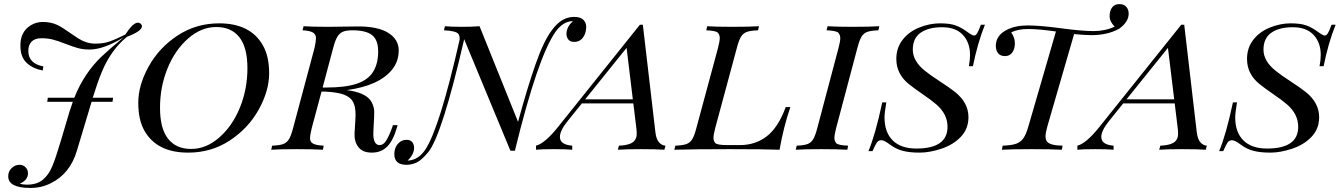

<svg xmlns="http://www.w3.org/2000/svg" viewBox="-20 -737 6601 945"><path d="M420.4 -493.2Q389.2 -493.2 363.8 -500.2Q338.4 -507.3 302.5 -521.2Q266.6 -535.2 241.2 -542Q215.8 -548.8 183.6 -548.8Q151.4 -548.8 134.8 -531.5Q118.2 -514.2 119.6 -482.9Q121.1 -423.8 193.4 -410.2L190.4 -390.1Q145 -397.9 113.5 -425.5Q82 -453.1 80.6 -505.9Q77.1 -580.1 132.8 -613.3Q159.2 -628.9 190.2 -628.9Q221.2 -628.9 247.3 -620.1Q273.4 -611.3 311.5 -584Q349.6 -557.6 366.7 -546.9Q406.7 -522.5 447.3 -522.2Q487.8 -522 518.3 -532.5Q548.8 -543 596.7 -566.9Q634.3 -625.5 659.2 -625.5Q666 -625.5 672.4 -620.1Q678.7 -614.7 678.7 -607.9Q678.7 -584 605.5 -556.2Q527.3 -493.2 481.4 -383.8Q460 -332 436.5 -255.9H536.6L533.7 -235.8H430.7L358.4 4.9Q325.2 117.2 231.4 164.1Q183.6 188.5 129.4 188Q20.5 188 20.5 130.9Q20.5 100.1 47.4 82.5Q60.1 74.2 76.9 74.2Q93.8 74.2 105.7 86.2Q117.7 98.1 117.7 115.7Q117.7 149.4 77.6 167Q92.3 171.9 112.3 171.9Q161.6 171.9 190.7 147.7Q219.7 123.5 237.1 82Q254.4 40.5 279.8 -44.9L321.3 -185.1Q327.6 -205.6 338.4 -235.8H212.4L215.3 -255.9H345.7Q394 -377.4 481.4 -460Q519.5 -496.1 588.4 -553.2Q490.2 -493.2 420.4 -493.2Z M804.2 -399.7Q767.6 -309.1 767.6 -206.8Q767.6 -104.5 807.1 -54.2Q846.7 -3.9 920.9 -3.9Q995.1 -3.9 1059.8 -60.8Q1124.5 -117.7 1161.1 -208.3Q1197.8 -298.8 1197.8 -401.1Q1197.8 -503.4 1158.2 -553.7Q1118.7 -604 1044.4 -604Q970.2 -604 905.5 -547.1Q840.8 -490.2 804.2 -399.7ZM660.6 -232.4Q660.6 -317.4 711.7 -409.7Q762.7 -502 853.8 -562Q944.8 -622.1 1058.6 -622.1Q1211.9 -622.1 1273.4 -514.6Q1304.7 -460.9 1304.7 -375.7Q1304.7 -290.5 1253.7 -198.2Q1202.6 -106 1111.6 -45.9Q1020.5 14.2 906.7 14.2Q752.9 14.6 691.4 -92.8Q660.2 -146.5 660.6 -232.4Z M1585 -306.2Q1680.7 -306.2 1736.6 -325.2Q1792.5 -344.2 1816.9 -384.5Q1841.3 -424.8 1841.3 -482.9Q1841.3 -541 1811 -564.5Q1780.8 -587.9 1714.4 -587.9Q1684.1 -587.9 1667.2 -580.6Q1650.4 -573.2 1639.9 -555.2Q1629.4 -537.1 1620.1 -502L1567.9 -306.2ZM1817.4 -79.6Q1817.4 -22.9 1848.6 -22.9Q1866.2 -22.9 1879.6 -43.2Q1893.1 -63.5 1909.2 -106.9L1914.1 -121.1H1937L1933.1 -107.9Q1915.5 -45.9 1886 -15.9Q1856.4 14.2 1810.3 14.2Q1764.2 14.2 1743.4 -13.7Q1722.7 -41.5 1725.1 -82L1729 -145Q1730 -164.6 1730 -172.9Q1730 -212.9 1717.3 -236.1Q1704.6 -259.3 1672.6 -271.2Q1640.6 -283.2 1580.6 -286.1H1562.5L1514.2 -106Q1505.9 -71.8 1505.9 -55.4Q1505.9 -39.1 1520.3 -30.5Q1534.7 -22 1573.2 -20L1569.3 0Q1522.5 -2.9 1439.9 -2.9Q1357.4 -2.9 1314.9 0L1319.3 -20Q1355.5 -21.5 1373.3 -27.8Q1391.1 -34.2 1401.9 -51.3Q1412.6 -68.4 1422.4 -106L1528.3 -502Q1535.2 -533.7 1535.2 -550.3Q1535.2 -566.9 1521 -576.4Q1506.8 -585.9 1469.2 -587.9L1474.1 -607.9Q1514.6 -605 1597.2 -605L1743.2 -606.9Q1841.3 -606.9 1891.8 -574.7Q1942.4 -542.5 1942.4 -489Q1942.4 -435.5 1911.1 -396Q1847.7 -315.4 1687 -293.5L1709 -290Q1787.6 -275.4 1809.6 -233.4Q1821.8 -210 1821.8 -186.5Q1821.8 -163.1 1821.3 -158.2L1818.4 -105Q1817.4 -87.4 1817.4 -79.6Z M2018.1 -9.8Q2018.1 22.5 1986.3 53.2H1988.3Q2037.1 51.3 2072.3 1Q2143.1 -104 2242.2 -541.5Q2243.2 -560.5 2236.3 -569.8Q2225.6 -585 2165 -587.9L2169.9 -607.9Q2201.2 -605 2253.4 -605Q2305.7 -605 2340.3 -607.9L2529.8 -137.2Q2573.7 -299.8 2615.2 -418.7Q2656.7 -537.6 2697.3 -589.8Q2744.1 -653.8 2805.2 -653.8Q2837.4 -653.8 2851.3 -639.6Q2865.2 -625.5 2865.2 -605.5Q2865.2 -585.4 2858.4 -568.8Q2842.8 -530.8 2806.2 -530.8Q2786.1 -530.8 2777.1 -542.7Q2768.1 -554.7 2768.1 -569.8Q2768.1 -605 2800.3 -632.8H2797.4Q2752 -631.8 2715.3 -582Q2627 -457.5 2514.2 4.9H2492.2L2264.6 -543.9Q2156.2 -73.7 2088.4 11.2Q2054.7 51.8 2030.3 63Q2005.9 74.2 1981 74.2Q1920.9 74.2 1920.9 22Q1920.9 -16.6 1948.2 -38.1Q1961.9 -48.8 1981.2 -48.8Q2000.5 -48.8 2009.3 -37.1Q2018.1 -25.4 2018.1 -9.8Z M3064 -501.5 2859.9 -248H3094.7ZM3021 0 3026.4 -20Q3086.9 -22.5 3104 -45.9Q3113.8 -59.6 3113.8 -76.4Q3113.8 -93.3 3112.3 -104L3097.2 -228H2843.8L2775.4 -143.1Q2735.8 -94.7 2735.8 -63Q2735.8 -24.9 2796.4 -20V0Q2766.6 -2.9 2705.3 -2.9Q2644 -2.9 2618.2 0V-20Q2662.1 -31.2 2727.1 -112.8L3129.4 -615.2H3144L3206.1 -84Q3210.4 -50.8 3224.1 -35.9Q3237.8 -21 3255.4 -20L3250 0Q3210 -2.9 3135.3 -2.9Q3060.5 -2.9 3021 0Z M3298.8 0 3304.2 -20Q3340.3 -21.5 3358.2 -27.8Q3376 -34.2 3386.7 -51.3Q3397.5 -68.4 3407.2 -106L3514.2 -502Q3522.5 -534.2 3522.5 -549.8Q3522.5 -565.4 3513.4 -575.7Q3504.4 -585.9 3456.1 -587.9L3460.9 -607.9Q3501 -605 3584.7 -605Q3668.5 -605 3715.8 -607.9L3710.9 -587.9Q3674.3 -586.4 3656.2 -580.1Q3638.2 -573.7 3627.4 -556.6Q3616.7 -539.6 3606.9 -502L3500 -106Q3491.7 -73.7 3491.7 -58.3Q3491.7 -43 3500.7 -33Q3509.8 -22.9 3559.1 -22.9H3622.1Q3697.8 -22.9 3754.2 -66.4Q3810.5 -109.9 3847.2 -210H3870.1Q3836.9 -113.8 3816.9 0Q3747.1 -2.9 3570.6 -2.9Q3394 -2.9 3298.8 0Z M4154.3 -20 4150.4 0Q4103.5 -2.9 4021.5 -2.9Q3939.5 -2.9 3896.5 0L3901.4 -20Q3936.5 -21.5 3954.1 -27.8Q3971.7 -34.2 3982.2 -51.5Q3992.7 -68.8 4002.4 -106L4107.4 -502Q4115.7 -533.7 4115.7 -549.3Q4115.7 -564.9 4106.4 -575.4Q4097.2 -585.9 4048.3 -587.9L4053.2 -607.9Q4093.3 -605 4177 -605Q4260.7 -605 4308.1 -607.9L4303.2 -587.9Q4266.6 -586.4 4248.8 -580.1Q4231 -573.7 4220.5 -556.6Q4210 -539.6 4200.2 -502L4095.2 -106Q4086.9 -73.7 4086.9 -58.3Q4086.9 -43 4095.7 -32.5Q4104.5 -22 4154.3 -20Z M4754.4 -466.8Q4754.4 -527.3 4719.2 -565.2Q4684.1 -603 4616.9 -603Q4549.8 -603 4511.2 -575.9Q4472.7 -548.8 4472.7 -492.7Q4472.7 -436.5 4532.2 -388.7Q4558.6 -367.2 4605.5 -336.9Q4652.3 -306.6 4680.7 -284.2Q4746.6 -231.4 4746.6 -160.2Q4746.6 -103 4709.2 -63.7Q4671.9 -24.4 4613.8 -5.1Q4555.7 14.2 4506.3 14.2Q4457 14.2 4423.3 5.4Q4389.6 -3.4 4360.8 -25.1Q4332 -46.9 4317.9 -46.9Q4303.7 -46.9 4295.9 -35.6Q4288.1 -24.4 4274.4 6.8H4254.4Q4288.1 -72.8 4322.3 -232.9H4342.3Q4333.5 -182.1 4333.5 -159.2Q4333.5 -85.9 4373.8 -45.9Q4414.1 -5.9 4490.2 -5.9Q4643.6 -5.9 4643.6 -112.8Q4643.6 -175.3 4588.9 -222.7Q4565.4 -243.2 4522.5 -272.5Q4478.5 -302.7 4453.1 -323.2Q4391.6 -373 4391.6 -446.8Q4391.6 -502 4422.9 -541.7Q4454.1 -581.5 4505.1 -601.8Q4556.2 -622.1 4606 -622.1Q4655.8 -622.1 4683.6 -611.8Q4711.4 -601.6 4738.3 -581.8Q4765.1 -562 4773.9 -562Q4782.7 -562 4790 -574.2Q4797.4 -586.4 4807.6 -615.2H4827.6Q4791.5 -525.4 4768.6 -411.1H4748.5Q4754.4 -439.9 4754.4 -466.8Z M4881.3 -511.2Q4881.3 -561.5 4933.1 -588.9Q4976.1 -611.8 5037.6 -611.8Q5099.1 -611.8 5201.9 -597.9Q5304.7 -584 5362.5 -584Q5420.4 -584 5466.3 -606Q5441.4 -630.9 5441.4 -657.7Q5441.4 -684.6 5453.9 -700.7Q5466.3 -716.8 5489.3 -716.8Q5512.2 -716.8 5523.7 -703.4Q5535.2 -689.9 5535.2 -669.9Q5535.2 -629.9 5489.3 -596.2Q5432.6 -564 5351.1 -564Q5317.9 -564 5266.6 -569.3L5135.3 -116.2Q5126 -84 5126 -66.4Q5126 -48.8 5134.3 -39.1Q5149.9 -21 5210 -20L5206.1 0Q5154.3 -2.9 5056.9 -2.9Q4959.5 -2.9 4911.1 0L4915 -20Q4958.5 -21.5 4981.2 -29.5Q5003.9 -37.6 5017.3 -57.1Q5030.8 -76.7 5042 -116.2L5177.2 -582Q5092.8 -594.2 5040.3 -594.2Q4987.8 -594.2 4957 -577.1Q4975.1 -552.2 4975.1 -524.2Q4975.1 -496.1 4962.2 -478.5Q4949.2 -460.9 4926.8 -460.9Q4904.3 -460.9 4892.8 -474.6Q4881.3 -488.3 4881.3 -511.2Z M5728.5 -501.5 5524.4 -248H5759.3ZM5685.5 0 5690.9 -20Q5751.5 -22.5 5768.6 -45.9Q5778.3 -59.6 5778.3 -76.4Q5778.3 -93.3 5776.9 -104L5761.7 -228H5508.3L5439.9 -143.1Q5400.4 -94.7 5400.4 -63Q5400.4 -24.9 5460.9 -20V0Q5431.2 -2.9 5369.9 -2.9Q5308.6 -2.9 5282.7 0V-20Q5326.7 -31.2 5391.6 -112.8L5793.9 -615.2H5808.6L5870.6 -84Q5875 -50.8 5888.7 -35.9Q5902.3 -21 5919.9 -20L5914.6 0Q5874.5 -2.9 5799.8 -2.9Q5725.1 -2.9 5685.5 0Z M6480.5 -466.8Q6480.5 -527.3 6445.3 -565.2Q6410.2 -603 6343 -603Q6275.9 -603 6237.3 -575.9Q6198.7 -548.8 6198.7 -492.7Q6198.7 -436.5 6258.3 -388.7Q6284.7 -367.2 6331.5 -336.9Q6378.4 -306.6 6406.7 -284.2Q6472.7 -231.4 6472.7 -160.2Q6472.7 -103 6435.3 -63.7Q6397.9 -24.4 6339.8 -5.1Q6281.7 14.2 6232.4 14.2Q6183.1 14.2 6149.4 5.4Q6115.7 -3.4 6086.9 -25.1Q6058.1 -46.9 6043.9 -46.9Q6029.8 -46.9 6022 -35.6Q6014.2 -24.4 6000.5 6.8H5980.5Q6014.2 -72.8 6048.3 -232.9H6068.4Q6059.6 -182.1 6059.6 -159.2Q6059.6 -85.9 6099.9 -45.9Q6140.1 -5.9 6216.3 -5.9Q6369.6 -5.9 6369.6 -112.8Q6369.6 -175.3 6314.9 -222.7Q6291.5 -243.2 6248.5 -272.5Q6204.6 -302.7 6179.2 -323.2Q6117.7 -373 6117.7 -446.8Q6117.7 -502 6148.9 -541.7Q6180.2 -581.5 6231.2 -601.8Q6282.2 -622.1 6332 -622.1Q6381.8 -622.1 6409.7 -611.8Q6437.5 -601.6 6464.4 -581.8Q6491.2 -562 6500 -562Q6508.8 -562 6516.1 -574.2Q6523.4 -586.4 6533.7 -615.2H6553.7Q6517.6 -525.4 6494.6 -411.1H6474.6Q6480.5 -439.9 6480.5 -466.8Z"/></svg>

Font: PlayfairDisplaySC-Italic
Style: Italic
Weight: 400
Italic angle: -14°
Designer: Claus Eggers Sørensen
Foundry: Claus Eggers Sørensen
Version: Version 1.004;PS 001.004;hotconv 1.0.70;makeotf.lib2.5.58329